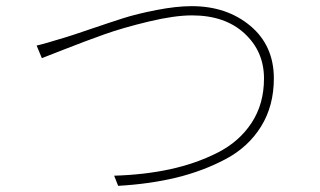

<svg xmlns="http://www.w3.org/2000/svg" viewBox="-20 -644 1040 624"><path d="M99 -496Q119 -500 194 -523Q211 -528 274 -549.5Q337 -571 381 -585Q425 -599 489 -611.5Q553 -624 603 -624Q717 -624 793.5 -560Q870 -496 870 -389Q870 -300 828.5 -233Q787 -166 713.5 -127Q640 -88 554 -67Q468 -46 364 -40L351 -73Q450 -76 533 -94Q616 -112 686.5 -147.5Q757 -183 797.5 -244.5Q838 -306 838 -389Q838 -477 774.5 -535.5Q711 -594 604 -594Q547 -594 463.5 -574Q380 -554 319.5 -532.5Q259 -511 189 -483.5Q119 -456 116 -455Z"/></svg>

Font: Noto Sans Korean Thin
Style: Regular
Weight: 250
Designer: Ryoko NISHIZUKA  (kana & ideographs); Paul D. Hunt (Latin, Greek & Cyrillic); Wenlong ZHANG  (bopomofo); Sandoll Communi
Foundry: Adobe Systems Incorporated
Version: Version 1.0001;PS 1;hotconv 1.0.78;makeotf.lib2.5.61930